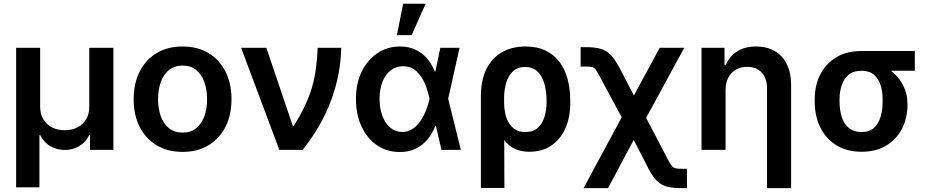

<svg xmlns="http://www.w3.org/2000/svg" viewBox="-20 -801 4970 1026"><path d="M66.1 199.9V-545.5H194.6V-229.4Q194.6 -192.5 211.1 -164.4Q227.6 -136.4 257.1 -120.7Q286.6 -105.1 326 -105.1Q365.1 -105.1 394.7 -120.9Q424.4 -136.7 440.9 -164.8Q457.4 -192.8 457 -229.4V-545.5H585.9V0H460.9V-78.8H456.7Q438.6 -40.8 403.4 -20.2Q368.3 0.4 326 0.4Q283.4 0.4 248.4 -20.2Q213.4 -40.8 195 -78.8H190.7V199.9Z M955.6 10.7Q875.7 10.7 817.1 -24.5Q758.5 -59.7 726.4 -122.9Q694.2 -186.1 694.2 -270.6Q694.2 -355.1 726.4 -418.7Q758.5 -482.2 817.1 -517.4Q875.7 -552.6 955.6 -552.6Q1035.5 -552.6 1094.1 -517.4Q1152.7 -482.2 1184.8 -418.7Q1217 -355.1 1217 -270.6Q1217 -186.1 1184.8 -122.9Q1152.7 -59.7 1094.1 -24.5Q1035.5 10.7 955.6 10.7ZM956.3 -92.3Q999.6 -92.3 1028.8 -116.3Q1057.9 -140.3 1072.3 -180.8Q1086.6 -221.2 1086.6 -271Q1086.6 -321 1072.3 -361.7Q1057.9 -402.3 1028.8 -426.5Q999.6 -450.6 956.3 -450.6Q911.9 -450.6 882.6 -426.5Q853.3 -402.3 839 -361.7Q824.6 -321 824.6 -271Q824.6 -221.2 839 -180.8Q853.3 -140.3 882.6 -116.3Q911.9 -92.3 956.3 -92.3Z M1472.7 0 1268.5 -545.5H1403.4L1544.4 -128.6H1550.1Q1587 -188.2 1610.8 -239.2Q1634.6 -290.1 1648.3 -338.2Q1661.9 -386.4 1668.5 -436.8Q1675.1 -487.2 1677.6 -545.5H1803.3Q1801.1 -403.8 1748.9 -263.8Q1696.7 -123.9 1596.9 0Z M2114.3 11.4Q2045.8 10.7 1993.4 -25.6Q1941.1 -61.8 1911.6 -125.7Q1882.1 -189.6 1882.1 -272.7Q1882.1 -355.5 1913 -418.5Q1943.9 -481.5 1997.2 -517Q2050.4 -552.6 2117.5 -552.6Q2163.7 -552.6 2199.9 -535.7Q2236.2 -518.8 2262.1 -488.5Q2288 -458.1 2304 -417.6H2345.2L2374.6 -274.1L2442.8 0H2339.1L2275.2 -274.1Q2269.9 -300.8 2259.6 -330.8Q2249.3 -360.8 2233 -387.3Q2216.6 -413.7 2192.3 -430.4Q2168 -447.1 2134.2 -447.1Q2095.5 -447.1 2067.3 -424.9Q2039.1 -402.7 2023.6 -363.3Q2008.2 -323.9 2008.2 -273.1Q2008.2 -222.3 2023.3 -182Q2038.4 -141.7 2065.7 -118.8Q2093 -95.9 2128.9 -95.9Q2161.2 -95.9 2186.1 -113.1Q2210.9 -130.3 2228.7 -157.5Q2246.4 -184.7 2258 -215Q2269.5 -245.4 2275.2 -271.3L2333.1 -545.5H2435.7L2374.6 -271.3L2345.2 -128.6H2306.5Q2290.8 -88.1 2264.7 -56.3Q2238.6 -24.5 2201.3 -6.4Q2164.1 11.7 2114.3 11.4ZM2101.2 -613.3 2134.2 -781.2H2254.6L2179.7 -613.3Z M2549.7 203.1V-285.5Q2549.7 -373.2 2579.5 -432.7Q2609.4 -492.2 2663 -522.4Q2716.6 -552.6 2788 -552.6Q2850.5 -552.6 2895.8 -530.5Q2941.1 -508.5 2970.3 -469.1Q2999.6 -429.7 3013.5 -377Q3027.3 -324.2 3027.3 -262.8V-252.8Q3027.7 -174.7 3001.4 -115.6Q2975.1 -56.5 2926.3 -23.3Q2877.5 9.9 2809.7 9.9Q2748.9 9.9 2710.2 -17.8Q2671.5 -45.5 2648.3 -95.5Q2625 -145.6 2610.4 -212L2673.7 -252.1Q2673.7 -226.9 2678.8 -199.6Q2683.9 -172.2 2696.7 -148.6Q2709.5 -125 2731.5 -110.3Q2753.6 -95.5 2787.3 -95.5Q2829.5 -95.5 2854.2 -118.3Q2878.9 -141 2889.7 -176.8Q2900.6 -212.7 2900.6 -252.8V-262.8Q2900.6 -312.5 2889 -353.5Q2877.5 -394.5 2852.1 -418.9Q2826.7 -443.2 2785.2 -443.2Q2745 -443.2 2720.3 -419.4Q2695.7 -395.6 2684.7 -357.6Q2673.7 -319.6 2673.7 -276.6L2675.4 203.1Z M3098.4 204.5 3342.3 -248.6H3392.4L3549.4 51.8Q3561.1 74.6 3569.6 85Q3578.1 95.5 3589.7 98.2Q3601.2 100.9 3622.5 100.9H3650.9V204.5H3622.5Q3574.9 204.5 3543.7 196Q3512.4 187.5 3490.1 165.1Q3467.7 142.8 3445.7 100.9L3366.5 -53.6L3229 204.5ZM3335.9 -110.8 3185 -392.4Q3171.5 -417.6 3163.4 -428.8Q3155.2 -440 3144.2 -442.6Q3133.2 -445.3 3111.5 -445.3H3082.7V-549H3111.5Q3159.1 -549 3189.8 -540.1Q3220.5 -531.2 3243.1 -508Q3265.6 -484.7 3288.7 -441.8L3367.5 -290.8L3505.3 -545.5H3636.4L3399.9 -110.8Z M3857.2 -319.6V0H3728.7V-545.5H3851.6V-452.8H3858Q3876.8 -498.6 3918.1 -525.6Q3959.5 -552.6 4020.6 -552.6Q4077.1 -552.6 4119.1 -528.6Q4161.2 -504.6 4184.3 -458.6Q4207.4 -412.6 4207.4 -347.3V204.5H4078.8V-327.4Q4078.8 -381.7 4050.8 -412.8Q4022.7 -443.9 3972.7 -443.9Q3938.9 -443.9 3913 -429.2Q3887.1 -414.4 3872.2 -386.7Q3857.2 -359 3857.2 -319.6Z M4333.5 -258.5V-269.9Q4333.5 -343.4 4362.7 -401.8Q4392 -460.2 4448 -494.3Q4503.9 -528.4 4583.5 -528.4Q4596.2 -523.4 4607.8 -509.8Q4619.3 -496.1 4636 -480.6Q4652.7 -465.2 4680.8 -455.6Q4721.2 -441.4 4755 -411.2Q4788.7 -381 4808.9 -339.3Q4829.2 -297.6 4829.2 -248.6V-238.6Q4829.2 -170.8 4800.6 -114.3Q4772 -57.9 4717.3 -24Q4662.6 9.9 4584.9 9.9Q4504.6 9.9 4448.5 -25.4Q4392.4 -60.7 4362.9 -121.4Q4333.5 -182.2 4333.5 -258.5ZM4466.3 -269.9V-258.5Q4466.3 -213.8 4477.8 -176.8Q4489.3 -139.9 4515.4 -117.7Q4541.5 -95.5 4584.9 -95.5Q4625.7 -95.5 4650.2 -117.7Q4674.7 -139.9 4685.7 -176.8Q4696.7 -213.8 4696.4 -258.5V-269.9Q4696.7 -311.1 4685.7 -345.9Q4674.7 -380.7 4649.9 -401.8Q4625 -422.9 4583.5 -422.9Q4541.2 -422.9 4515.4 -401.8Q4489.7 -380.7 4478 -345.9Q4466.3 -311.1 4466.3 -269.9ZM4868.6 -528.4V-422.9H4583.5V-528.4Z"/></svg>

Font: InterMG SemiBold
Style: Regular
Weight: 600
Designer: Rasmus Andersson
Foundry: rsms
Version: Version 3.019;December 26, 2023;FontCreator 15.0.0.2955 64-b